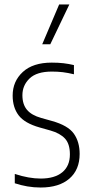

<svg xmlns="http://www.w3.org/2000/svg" viewBox="-20 -828 406 857"><path d="M161.5 9Q131 9 102 4Q73 -1 46 -10V-51.5Q109.5 -31 161.5 -31Q224 -31 258 -59Q292 -87 292 -139Q292 -186 269.8 -209.8Q247.5 -233.5 205 -245.5L157 -259Q90 -278 63.2 -313.2Q36.5 -348.5 36.5 -401.5Q36.5 -465 81.8 -506.8Q127 -548.5 211 -548.5Q239.5 -548.5 263.2 -545.8Q287 -543 310 -537.5V-496.5Q283 -503 260.2 -505.8Q237.5 -508.5 211.5 -508.5Q144 -508.5 112 -477.8Q80 -447 80 -403Q80 -362 100.5 -337.8Q121 -313.5 164 -301.5L212 -288Q283.5 -268 309.5 -231.5Q335.5 -195 335.5 -141Q335.5 -70.5 289.8 -30.8Q244 9 161.5 9ZM168.5 -630.5 244 -808H289.5L204.5 -630.5Z"/></svg>

Font: Encode Sans Condensed Condensed ExtraLight
Style: Regular
Weight: 200
Width: 3
Designer: Multiple Designers
Foundry: Impallari Type
Version: Version 3.000; ttfautohint (v1.8.3) -l 8 -r 50 -G 200 -x 14 